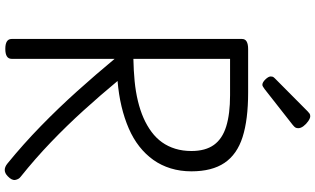

<svg xmlns="http://www.w3.org/2000/svg" viewBox="-292 -1084 1393 850"><g transform="rotate(90 405.0 -659.5)"><path d="M197 14Q175 14 164 7Q153 0 153 -14V-1034Q153 -1048 164.5 -1054.5Q176 -1061 198 -1061H390Q510 -1061 587 -1036.5Q664 -1012 701.5 -956.5Q739 -901 739 -810Q739 -761 726 -718.5Q713 -676 688.5 -641.5Q664 -607 629 -579.5Q594 -552 549 -532.5Q504 -513 451.5 -500.5Q399 -488 339 -483Q402 -407 469.5 -332.5Q537 -258 610 -188Q683 -118 763 -54Q774 -46 777 -30.5Q780 -15 761 3Q748 16 734 16.5Q720 17 705 5Q619 -65 538.5 -143.5Q458 -222 383.5 -305Q309 -388 241 -470V-14Q241 0 230 7Q219 14 197 14ZM241 -553Q293 -554 339.5 -558.5Q386 -563 427.5 -573Q469 -583 503 -598Q537 -613 564.5 -633.5Q592 -654 610.5 -680Q629 -706 639 -738.5Q649 -771 649 -810Q649 -872 622 -909.5Q595 -947 540 -964Q485 -981 402 -981H241ZM356 -1124Q345 -1124 332 -1137.5Q319 -1151 319 -1161Q319 -1165 320 -1169Q321 -1173 327 -1179L474 -1325Q479 -1330 483.5 -1333Q488 -1336 495 -1336Q504 -1336 517 -1327Q530 -1318 539 -1306Q548 -1294 548 -1283Q548 -1276 545.5 -1271Q543 -1266 533 -1258L375 -1134Q369 -1130 364.5 -1127Q360 -1124 356 -1124Z"/></g></svg>

Font: Playwrite AR
Style: Regular
Weight: 400
Designer: Veronika Burian, José Scaglione
Foundry: TypeTogether
Version: Version 1.002